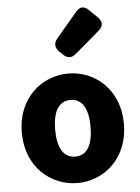

<svg xmlns="http://www.w3.org/2000/svg" viewBox="-62 -942 761 1043"><g transform="rotate(-5 318.5 -420.0)"><path d="M319 54C463 54 597 -56 597 -245C597 -433 463 -543 319 -543C174 -543 40 -433 40 -245C40 -56 174 54 319 54ZM222 -245C222 -339 252 -399 319 -399C385 -399 415 -339 415 -245C415 -150 385 -90 319 -90C252 -90 222 -150 222 -245ZM277 -738C257 -714 258 -689 280 -667L300 -648C322 -626 346 -625 370 -646L505 -761C530 -783 531 -808 507 -832L461 -877C437 -901 412 -899 391 -873Z"/></g></svg>

Font: コーポレート・ロゴ（ラウンド）ver3 Bold
Style: Regular
Weight: 700
Designer: [KANA_main] LOGOTYPE.JP [Source Han Sans] Ryoko NISHIZUKA 西塚涼子 (kana, bopomofo & ideographs); Paul D. Hunt (Latin, Greek
Version: Version 12.001;FEAKit 1.0